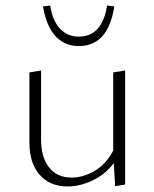

<svg xmlns="http://www.w3.org/2000/svg" viewBox="-20 -668 556 692"><path d="M264 -502Q212 -502 179 -539Q146 -576 135 -645L161 -648Q169 -594 196 -565Q223 -536 264 -536Q348 -536 366 -648L392 -645Q370 -502 264 -502ZM388 -407 431 -414V-3L395 3L390 -80Q359 -39 313.5 -17.5Q268 4 223 4Q160 4 123 -38Q86 -80 86 -154V-407L128 -414V-166Q128 -101 157 -64.5Q186 -28 238 -28Q280 -28 321 -52Q362 -76 388 -125Z"/></svg>

Font: EauTestInfant Light
Style: Regular
Weight: 300
Designer: Christian Thalmann (Catharsis Fonts)
Version: Version 0.001;PS 000.001;hotconv 1.0.88;makeotf.lib2.5.64775